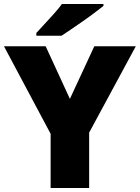

<svg xmlns="http://www.w3.org/2000/svg" viewBox="-20 -947 704 967"><path d="M332 -449 455 -714H664L429 -279V0H235V-273L0 -714H210ZM501 -927V-917Q483 -903 456 -882.5Q429 -862 398 -840.5Q367 -819 338.5 -799.5Q310 -780 290 -767H163V-781Q180 -800 204 -825.5Q228 -851 252 -878Q276 -905 292 -927Z"/></svg>

Font: Noto Sans Cherokee Black
Style: Regular
Weight: 900
Designer: Monotype Design Team
Foundry: Monotype Imaging Inc.
Version: Version 2.001; ttfautohint (v1.8.4.7-5d5b)